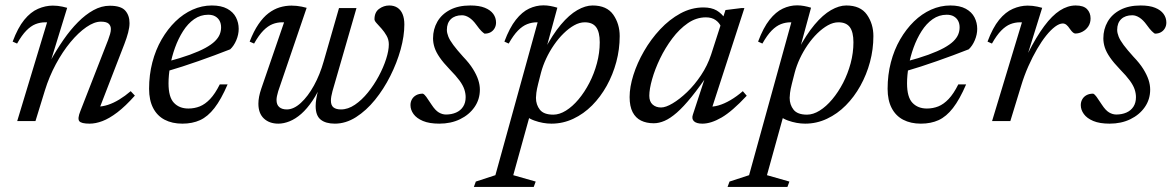

<svg xmlns="http://www.w3.org/2000/svg" viewBox="-20 -464 4496 736"><path d="M45.5 -297 28.5 -304.5Q48.5 -358 73 -388Q97.5 -418 125.8 -430.2Q154 -442.5 182.5 -442.5Q192 -442.5 201.2 -441.5Q210.5 -440.5 219.5 -438.5Q228.5 -436.5 237.5 -434L175 -231H173.5Q197 -273.5 223.5 -311.8Q250 -350 278.8 -379Q307.5 -408 338.2 -425Q369 -442 401 -442Q443.5 -442 460 -423.5Q476.5 -405 476.5 -375.5Q476.5 -359.5 471.2 -339.2Q466 -319 456.5 -294.5L356.5 -36V-55.5Q373.5 -55.5 394.2 -62.2Q415 -69 437.2 -82.5Q459.5 -96 481 -114.5L497 -97.5Q460.5 -56.5 429.5 -33Q398.5 -9.5 372.5 0.2Q346.5 10 323.5 10Q291 10 283.8 0.2Q276.5 -9.5 288 -38L394.5 -311Q399 -323 402 -333.5Q405 -344 405 -352.5Q405 -365.5 396.5 -373.2Q388 -381 366.5 -381Q341.5 -381 311 -360Q280.5 -339 250.2 -302.5Q220 -266 194.2 -218.2Q168.5 -170.5 152 -117L116 0H46L160.5 -378.5Q159 -378.5 157.2 -378.5Q155.5 -378.5 153.5 -378.5Q134 -378.5 116.2 -371.5Q98.5 -364.5 81 -346.8Q63.5 -329 45.5 -297Z M778 -407.5Q748.5 -407.5 724.2 -390.5Q700 -373.5 681.8 -344.8Q663.5 -316 651 -281.5Q638.5 -247 632.2 -211.2Q626 -175.5 626 -144.5Q626 -91.5 646.8 -69.8Q667.5 -48 702 -48Q725.5 -48 746 -56.2Q766.5 -64.5 785.5 -84.5Q804.5 -104.5 822.5 -140.5H852.5Q827.5 -82.5 802 -49.8Q776.5 -17 747 -3.5Q717.5 10 679 10Q640 10 611.2 -5Q582.5 -20 567 -50Q551.5 -80 551.5 -123.5Q551.5 -177 564 -225Q576.5 -273 599.5 -312.8Q622.5 -352.5 652.5 -381.8Q682.5 -411 718.2 -427Q754 -443 792 -443Q828 -443 851 -430.5Q874 -418 884.5 -397.5Q895 -377 895 -353.5Q895 -331.5 885.8 -309.8Q876.5 -288 862.5 -275Q832 -263 801.8 -251.8Q771.5 -240.5 740.8 -229.8Q710 -219 679.8 -209.2Q649.5 -199.5 619 -190.5L620.5 -227.5Q671.5 -241 707.8 -254.2Q744 -267.5 767.2 -280.2Q790.5 -293 803.8 -306Q817 -319 822.2 -332Q827.5 -345 827.5 -359Q827.5 -373.5 821.8 -384.2Q816 -395 805.2 -401.2Q794.5 -407.5 778 -407.5Z M1279.5 -433H1346.5L1254.5 -114.5Q1251.5 -103.5 1250 -94.5Q1248.5 -85.5 1248.5 -78.5Q1248.5 -60 1258.5 -52.2Q1268.5 -44.5 1287 -44.5Q1314 -44.5 1340.5 -62.5Q1367 -80.5 1390.2 -109.2Q1413.5 -138 1431.8 -172Q1450 -206 1460.2 -238Q1470.5 -270 1470.5 -294Q1470.5 -312 1462 -327Q1453.5 -342 1442.8 -354Q1432 -366 1423.8 -375Q1415.5 -384 1415.5 -390Q1415.5 -417 1433.2 -430Q1451 -443 1472 -443Q1490.5 -443 1503.5 -434.5Q1516.5 -426 1523.2 -409.8Q1530 -393.5 1530 -370Q1530 -326 1515.8 -274.5Q1501.5 -223 1476.2 -172.8Q1451 -122.5 1417.5 -81.2Q1384 -40 1344.8 -15Q1305.5 10 1263.5 10Q1228.5 10 1209.2 -5.5Q1190 -21 1190 -57.5Q1190 -70 1192.5 -85.5Q1195 -101 1200 -119.5L1210 -154.5H1218Q1199.5 -110 1178.2 -78.5Q1157 -47 1134.8 -27.5Q1112.5 -8 1090 1Q1067.5 10 1047 10Q1012.5 10 991.5 -9.8Q970.5 -29.5 970.5 -66.5Q970.5 -92 981.5 -124L1069 -378.5Q1067 -378.5 1065.2 -378.5Q1063.5 -378.5 1061.5 -378.5Q1042.5 -378.5 1024.8 -371.5Q1007 -364.5 989.5 -346.8Q972 -329 954 -297L937 -304.5Q952.5 -344.5 970.8 -371.2Q989 -398 1009.5 -413.5Q1030 -429 1052.2 -435.8Q1074.5 -442.5 1097.5 -442.5Q1107.5 -442.5 1117.2 -441.5Q1127 -440.5 1136.8 -438.5Q1146.5 -436.5 1155.5 -434L1046.5 -114.5Q1043.5 -104.5 1041.8 -96.2Q1040 -88 1040 -81Q1040 -62.5 1050.5 -53.5Q1061 -44.5 1079.5 -44.5Q1106 -44.5 1133.2 -69.5Q1160.5 -94.5 1183.5 -136.2Q1206.5 -178 1221 -229.5Z M1601 -105Q1607.5 -102 1614 -92.8Q1620.5 -83.5 1634.5 -62.5Q1648.5 -41 1662 -33Q1675.5 -25 1689.5 -25Q1711 -25 1728.2 -32.5Q1745.5 -40 1755.2 -55Q1765 -70 1765 -91.5Q1765 -106 1760 -121.2Q1755 -136.5 1741.8 -154.8Q1728.5 -173 1703.5 -198.5Q1679.5 -223.5 1665.5 -243.8Q1651.5 -264 1645.8 -281.8Q1640 -299.5 1640 -317Q1640 -352 1656.5 -380.8Q1673 -409.5 1705 -426.2Q1737 -443 1783 -443Q1817 -443 1838.5 -434.2Q1860 -425.5 1870.8 -410.8Q1881.5 -396 1881.5 -377.5Q1881.5 -365.5 1876 -355.8Q1870.5 -346 1860.8 -340.5Q1851 -335 1837.5 -335Q1832.5 -338 1825.5 -344.8Q1818.5 -351.5 1805.5 -369.5Q1792.5 -387.5 1778.5 -396.5Q1764.5 -405.5 1751 -405.5Q1724 -405.5 1708.5 -390.8Q1693 -376 1693 -349.5Q1693 -338 1698.5 -324Q1704 -310 1717.8 -291.5Q1731.5 -273 1755 -247Q1779.5 -221.5 1793.2 -199.2Q1807 -177 1813.2 -157.8Q1819.5 -138.5 1819.5 -120.5Q1819.5 -83 1799 -53.5Q1778.5 -24 1743.5 -7Q1708.5 10 1664 10Q1626 10 1601.5 -0.2Q1577 -10.5 1565.2 -26.8Q1553.5 -43 1553.5 -61Q1553.5 -73.5 1559.2 -83.5Q1565 -93.5 1575.5 -99.2Q1586 -105 1601 -105Z M2043 -143Q2037.5 -121 2036 -108.2Q2034.5 -95.5 2034.5 -89Q2034.5 -62.5 2049.5 -43.5Q2064.5 -24.5 2101 -24.5Q2124.5 -24.5 2149.5 -40Q2174.5 -55.5 2197.8 -83.2Q2221 -111 2239.2 -146.2Q2257.5 -181.5 2268.2 -221.5Q2279 -261.5 2279 -302Q2279 -341 2265.2 -359.8Q2251.5 -378.5 2221.5 -378.5Q2201.5 -378.5 2181 -367Q2160.5 -355.5 2140.8 -336.2Q2121 -317 2103.8 -292Q2086.5 -267 2073.8 -239.8Q2061 -212.5 2054 -186ZM1979.5 -39.5H2016L1947.5 207.5L2033.5 232L2026 252.5H1796.5L1804 232L1879 207.5L2041 -378.5Q2040.5 -378.5 2039.8 -378.5Q2039 -378.5 2038 -378.5Q2019 -378.5 2001 -371.5Q1983 -364.5 1965.5 -346.8Q1948 -329 1930 -297L1913.5 -304.5Q1933.5 -358 1957.5 -388.2Q1981.5 -418.5 2008.2 -431Q2035 -443.5 2063 -443.5Q2076.5 -443.5 2090 -441Q2103.5 -438.5 2116.5 -434.5L2068.5 -258L2066.5 -271.5Q2098 -331.5 2130 -369.5Q2162 -407.5 2193 -425.2Q2224 -443 2251.5 -443Q2306 -443 2330.8 -407.8Q2355.5 -372.5 2355.5 -325.5Q2355.5 -275 2342.5 -226.5Q2329.5 -178 2305.8 -135.2Q2282 -92.5 2249.8 -60Q2217.5 -27.5 2177.8 -8.8Q2138 10 2094 10Q2061.5 10 2028 -2Q1994.5 -14 1979.5 -39.5Z M2636 -24.5 2690 -189H2701Q2662 -131 2631 -92.8Q2600 -54.5 2574.5 -32.2Q2549 -10 2527.5 -0.8Q2506 8.5 2486 8.5Q2458 8.5 2437.2 -1.8Q2416.5 -12 2405 -34.2Q2393.5 -56.5 2393.5 -92Q2393.5 -130.5 2408 -176.5Q2422.5 -222.5 2448.8 -268Q2475 -313.5 2510.5 -351.5Q2546 -389.5 2588.2 -412.5Q2630.5 -435.5 2676.5 -435.5Q2707 -435.5 2727 -424Q2747 -412.5 2762 -389.5L2743.5 -362Q2738 -376.5 2723.2 -387Q2708.5 -397.5 2686 -397.5Q2649 -397.5 2616.5 -375Q2584 -352.5 2557 -316.5Q2530 -280.5 2510.2 -239.5Q2490.5 -198.5 2479.8 -160.5Q2469 -122.5 2469 -97Q2469 -74.5 2481.8 -63.2Q2494.5 -52 2514 -52Q2532 -52 2558.5 -67.8Q2585 -83.5 2613.8 -111Q2642.5 -138.5 2667.2 -175.5Q2692 -212.5 2706 -255L2761 -425.5L2821.5 -433H2833.5L2704.5 -35.5L2695 -56Q2712 -53.5 2734 -59.8Q2756 -66 2780.2 -80.2Q2804.5 -94.5 2827.5 -114.5L2842.5 -97Q2786.5 -37 2746 -13.5Q2705.5 10 2672.5 10Q2650 10 2640.2 0.8Q2630.5 -8.5 2636 -24.5Z M3015.5 -143Q3010 -121 3008.5 -108.2Q3007 -95.5 3007 -89Q3007 -62.5 3022 -43.5Q3037 -24.5 3073.5 -24.5Q3097 -24.5 3122 -40Q3147 -55.5 3170.2 -83.2Q3193.5 -111 3211.8 -146.2Q3230 -181.5 3240.8 -221.5Q3251.5 -261.5 3251.5 -302Q3251.5 -341 3237.8 -359.8Q3224 -378.5 3194 -378.5Q3174 -378.5 3153.5 -367Q3133 -355.5 3113.2 -336.2Q3093.5 -317 3076.2 -292Q3059 -267 3046.2 -239.8Q3033.5 -212.5 3026.5 -186ZM2952 -39.5H2988.5L2920 207.5L3006 232L2998.5 252.5H2769L2776.5 232L2851.5 207.5L3013.5 -378.5Q3013 -378.5 3012.2 -378.5Q3011.5 -378.5 3010.5 -378.5Q2991.5 -378.5 2973.5 -371.5Q2955.5 -364.5 2938 -346.8Q2920.5 -329 2902.5 -297L2886 -304.5Q2906 -358 2930 -388.2Q2954 -418.5 2980.8 -431Q3007.5 -443.5 3035.5 -443.5Q3049 -443.5 3062.5 -441Q3076 -438.5 3089 -434.5L3041 -258L3039 -271.5Q3070.5 -331.5 3102.5 -369.5Q3134.5 -407.5 3165.5 -425.2Q3196.5 -443 3224 -443Q3278.5 -443 3303.2 -407.8Q3328 -372.5 3328 -325.5Q3328 -275 3315 -226.5Q3302 -178 3278.2 -135.2Q3254.5 -92.5 3222.2 -60Q3190 -27.5 3150.2 -8.8Q3110.5 10 3066.5 10Q3034 10 3000.5 -2Q2967 -14 2952 -39.5Z M3609 -407.5Q3579.5 -407.5 3555.2 -390.5Q3531 -373.5 3512.8 -344.8Q3494.5 -316 3482 -281.5Q3469.5 -247 3463.2 -211.2Q3457 -175.5 3457 -144.5Q3457 -91.5 3477.8 -69.8Q3498.5 -48 3533 -48Q3556.5 -48 3577 -56.2Q3597.5 -64.5 3616.5 -84.5Q3635.5 -104.5 3653.5 -140.5H3683.5Q3658.5 -82.5 3633 -49.8Q3607.5 -17 3578 -3.5Q3548.5 10 3510 10Q3471 10 3442.2 -5Q3413.5 -20 3398 -50Q3382.5 -80 3382.5 -123.5Q3382.5 -177 3395 -225Q3407.5 -273 3430.5 -312.8Q3453.5 -352.5 3483.5 -381.8Q3513.5 -411 3549.2 -427Q3585 -443 3623 -443Q3659 -443 3682 -430.5Q3705 -418 3715.5 -397.5Q3726 -377 3726 -353.5Q3726 -331.5 3716.8 -309.8Q3707.5 -288 3693.5 -275Q3663 -263 3632.8 -251.8Q3602.5 -240.5 3571.8 -229.8Q3541 -219 3510.8 -209.2Q3480.5 -199.5 3450 -190.5L3451.5 -227.5Q3502.5 -241 3538.8 -254.2Q3575 -267.5 3598.2 -280.2Q3621.5 -293 3634.8 -306Q3648 -319 3653.2 -332Q3658.5 -345 3658.5 -359Q3658.5 -373.5 3652.8 -384.2Q3647 -395 3636.2 -401.2Q3625.5 -407.5 3609 -407.5Z M3897.5 -378.5Q3896 -378.5 3894.2 -378.5Q3892.5 -378.5 3890.5 -378.5Q3871 -378.5 3853.2 -371.5Q3835.5 -364.5 3818 -346.8Q3800.5 -329 3782.5 -297L3765.5 -304.5Q3785.5 -358 3810 -388Q3834.5 -418 3862.8 -430.2Q3891 -442.5 3919.5 -442.5Q3929 -442.5 3938.2 -441.5Q3947.5 -440.5 3956.8 -438.5Q3966 -436.5 3975 -434L3920.5 -259H3920Q3952.5 -323 3982.8 -363.8Q4013 -404.5 4043 -423.8Q4073 -443 4103.5 -443Q4133.5 -443 4147 -429Q4160.5 -415 4160.5 -393.5Q4160.5 -376 4152 -363Q4143.5 -350 4130 -342.8Q4116.5 -335.5 4102 -335.5Q4098 -335.5 4093 -339.5Q4088 -343.5 4081 -353.5Q4074.5 -363.5 4068 -368.8Q4061.5 -374 4054 -374Q4041 -374 4024.5 -361.8Q4008 -349.5 3990.5 -327.8Q3973 -306 3955.5 -276Q3938 -246 3922 -210Q3906 -174 3894 -134L3853 0H3783Z M4170.5 -105Q4177 -102 4183.5 -92.8Q4190 -83.5 4204 -62.5Q4218 -41 4231.5 -33Q4245 -25 4259 -25Q4280.5 -25 4297.8 -32.5Q4315 -40 4324.8 -55Q4334.5 -70 4334.5 -91.5Q4334.5 -106 4329.5 -121.2Q4324.5 -136.5 4311.2 -154.8Q4298 -173 4273 -198.5Q4249 -223.5 4235 -243.8Q4221 -264 4215.2 -281.8Q4209.5 -299.5 4209.5 -317Q4209.5 -352 4226 -380.8Q4242.5 -409.5 4274.5 -426.2Q4306.5 -443 4352.5 -443Q4386.5 -443 4408 -434.2Q4429.5 -425.5 4440.2 -410.8Q4451 -396 4451 -377.5Q4451 -365.5 4445.5 -355.8Q4440 -346 4430.2 -340.5Q4420.5 -335 4407 -335Q4402 -338 4395 -344.8Q4388 -351.5 4375 -369.5Q4362 -387.5 4348 -396.5Q4334 -405.5 4320.5 -405.5Q4293.5 -405.5 4278 -390.8Q4262.5 -376 4262.5 -349.5Q4262.5 -338 4268 -324Q4273.5 -310 4287.2 -291.5Q4301 -273 4324.5 -247Q4349 -221.5 4362.8 -199.2Q4376.5 -177 4382.8 -157.8Q4389 -138.5 4389 -120.5Q4389 -83 4368.5 -53.5Q4348 -24 4313 -7Q4278 10 4233.5 10Q4195.5 10 4171 -0.2Q4146.5 -10.5 4134.8 -26.8Q4123 -43 4123 -61Q4123 -73.5 4128.8 -83.5Q4134.5 -93.5 4145 -99.2Q4155.5 -105 4170.5 -105Z"/></svg>

Font: Newsreader 17pt
Style: Italic
Weight: 400
Italic angle: -17°
Version: Version 1.003